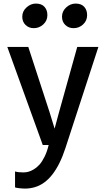

<svg xmlns="http://www.w3.org/2000/svg" viewBox="-20 -823 590 1090"><path d="M65.4 240.7V150.4Q82.5 155.8 112.8 155.8Q126.5 155.8 140.4 152.3Q154.3 148.9 171.9 138.4Q189.5 127.9 204.3 111.3Q219.2 94.7 233.4 65.9Q247.6 37.1 256.3 0H222.7L21.5 -556.6H140.6L261.7 -185.1L290 -92.8L314.9 -185.1L418.5 -556.6H538.6L351.6 17.1Q289.6 207.5 177.2 239.7Q150.4 247.6 121.6 247.6Q108.4 247.6 88.9 245.4Q69.3 243.2 65.4 240.7ZM397.9 -663.1Q369.6 -663.1 350.8 -681.2Q332 -699.2 332 -728.5Q332 -758.8 355.7 -780.8Q379.4 -802.7 409.2 -802.7Q441.4 -802.7 458 -784.4Q474.6 -766.1 474.6 -737.3Q474.6 -705.6 451.7 -684.3Q428.7 -663.1 397.9 -663.1ZM171.9 -663.1Q144 -663.1 125.2 -681.2Q106.4 -699.2 106.4 -728.5Q106.4 -758.8 130.4 -780.8Q154.3 -802.7 183.6 -802.7Q215.8 -802.7 232.4 -784.4Q249 -766.1 249 -737.3Q249 -705.6 225.8 -684.3Q202.6 -663.1 171.9 -663.1Z"/></svg>

Font: HaufeMerriweatherSans
Style: Regular
Weight: 400
Designer: Eben Sorkin ( eben@eyebytes.com )
Foundry: Eben Sorkin
Version: Version 1.56